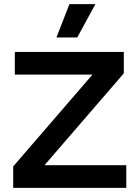

<svg xmlns="http://www.w3.org/2000/svg" viewBox="-20 -912 673 932"><path d="M593 -110V0H44V-104L429 -550H52V-660H581V-556L196 -110ZM317 -892H443L355 -730H254Z"/></svg>

Font: Work Sans SemiBold
Style: Regular
Weight: 600
Designer: Wei Huang
Foundry: Wei Huang
Version: Version 2.010; ttfautohint (v1.8.3)